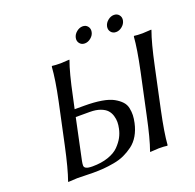

<svg xmlns="http://www.w3.org/2000/svg" viewBox="-138 -944 1108 1090"><g transform="rotate(-20 416.0 -398.5)"><path d="M608.9 -718.3Q597.7 -732.4 601.8 -752Q606 -771.5 623.3 -785.6Q640.6 -799.8 660.2 -799.8Q679.7 -799.8 690.9 -785.6Q702.1 -771.5 698 -752Q693.8 -732.4 676.5 -718.3Q659.2 -704.1 639.6 -704.1Q620.1 -704.1 608.9 -718.3ZM419.9 -718.3Q408.7 -732.4 412.8 -752Q417 -771.5 434.3 -785.6Q451.7 -799.8 471.2 -799.8Q490.7 -799.8 501.7 -785.6Q512.7 -771.5 508.8 -752Q504.9 -732.4 487.5 -718.3Q470.2 -704.1 450.7 -704.1Q431.2 -704.1 419.9 -718.3ZM692.9 -445.8Q720.2 -575.2 725.1 -646L728 -648.9Q744.6 -646 778.3 -646Q778.3 -646 831.1 -648.9L831.5 -646Q807.1 -579.6 778.8 -445.8L726.6 -201.2Q699.2 -71.8 694.3 -1L691.4 2Q674.8 -1 641.1 -1Q641.1 -1 588.4 2V-1Q612.8 -68.8 640.6 -201.2ZM147.9 0Q147.9 0 93.3 2.9L92.8 0Q117.2 -67.9 145.5 -200.2L197.8 -444.8Q223.6 -566.9 229 -645L231.9 -647.9Q249.5 -645 283.2 -645Q283.2 -645 335.9 -647.9V-645Q311.5 -578.6 283.7 -444.8L268.1 -373H326.2Q385.7 -373 430.2 -365.5Q474.6 -357.9 500.7 -343.3Q526.9 -328.6 542.7 -311.5Q558.6 -294.4 563.2 -271.5Q567.9 -248.5 567.1 -228.3Q566.4 -208 561 -183.1Q552.2 -142.6 533.9 -111.3Q515.6 -80.1 489.3 -60.5Q462.9 -41 434.8 -28.1Q406.7 -15.1 371.3 -8.8Q335.9 -2.4 307.1 -0.2Q278.3 2 243.7 2Q224.6 2 193.1 1Q161.6 0 147.9 0ZM258.8 -329.1 207 -84Q203.6 -67.4 203.6 -56.2Q203.6 -44.9 215.1 -39.1Q226.6 -33.2 252.9 -33.2Q306.6 -33.2 347.9 -47.4Q389.2 -61.5 412.6 -85.4Q436 -109.4 448.7 -133.1Q461.4 -156.7 466.8 -183.1Q471.2 -203.1 471.4 -221.4Q471.7 -239.7 465.6 -260Q459.5 -280.3 446.3 -294.9Q433.1 -309.6 407 -319.3Q380.9 -329.1 343.8 -329.1Z"/></g></svg>

Font: Linux Biolinum
Style: Italic
Weight: 400
Italic angle: -12°
Designer: Philipp H. Poll
Foundry: Philipp H. Poll
Version: Version 1.1.3 ; ttfautohint (v0.9)